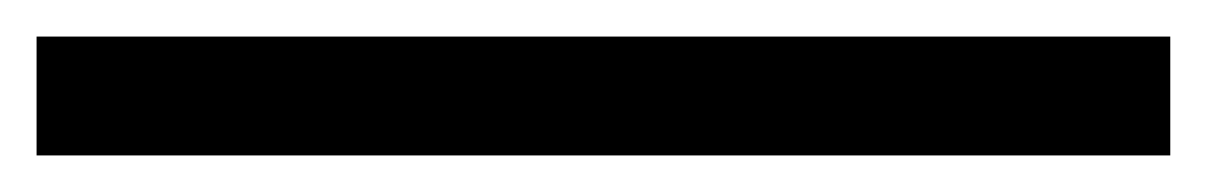

<svg xmlns="http://www.w3.org/2000/svg" viewBox="-20 95 660 105"><path d="M0 115H620V180H0Z"/></svg>

Font: Monaspace Neon Var
Style: Regular
Weight: 400
Designer: Riley Cran and the Lettermatic Team
Version: Version 1.000 (Monaspace Neon Var)